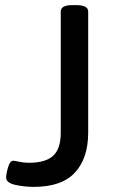

<svg xmlns="http://www.w3.org/2000/svg" viewBox="-20 -722 442 749"><path d="M4 -29Q4 -44 11.5 -69.5Q19 -95 32 -95Q37 -95 54.5 -91Q72 -87 93 -87Q158 -87 187.5 -114.5Q217 -142 217 -204V-677Q217 -702 262 -702H278Q324 -702 324 -677V-204Q324 -105 272.5 -49Q221 7 112 7Q74 7 39 -1Q4 -9 4 -29Z"/></svg>

Font: Asap-Medium
Style: Regular
Weight: 500
Designer: Pablo Cosgaya
Foundry: Omnibus-Type
Version: Version 2.000; ttfautohint (v1.8)